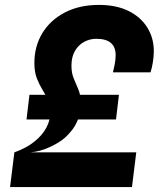

<svg xmlns="http://www.w3.org/2000/svg" viewBox="-20 -762 646 782"><path d="M21 0 38.5 -141.5Q86.5 -158.5 119.2 -184.5Q152 -210.5 168.8 -242Q185.5 -273.5 185.5 -306Q185.5 -334 175.5 -355Q165.5 -376 152.8 -396.8Q140 -417.5 130 -443Q120 -468.5 120 -505.5Q120 -573 152.2 -626.5Q184.5 -680 243.8 -711Q303 -742 383 -742Q454 -742 503.8 -717.2Q553.5 -692.5 580 -649.8Q606.5 -607 606.5 -553.5Q606.5 -532 602.5 -507.8Q598.5 -483.5 593 -467.5H440Q442.5 -477 446.8 -498Q451 -519 451 -537.5Q451 -570.5 431.5 -587.2Q412 -604 372 -604Q346 -604 322.8 -591.5Q299.5 -579 285.2 -554.5Q271 -530 271 -494.5Q271 -464.5 280.5 -442Q290 -419.5 299.5 -396.8Q309 -374 309 -342.5Q309 -305.5 298.8 -278.5Q288.5 -251.5 273.8 -232.8Q259 -214 245.5 -202Q223.5 -182 183.2 -163.2Q143 -144.5 103.5 -141.5ZM21 0 38.5 -141.5H535L517.5 0ZM88 -275.5 100 -376H464.5L452.5 -275.5Z"/></svg>

Font: Spline Sans Mono
Style: Bold Italic
Weight: 700
Italic angle: -4°
Monospace: yes
Version: Version 1.004